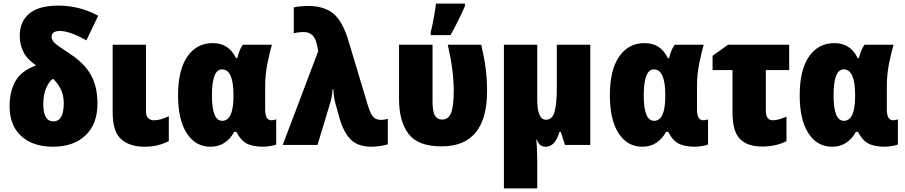

<svg xmlns="http://www.w3.org/2000/svg" viewBox="-20 -800 4997 1060"><path d="M303 -769Q193 -769 141 -724.5Q89 -680 89 -603Q89 -554 109.5 -513Q130 -472 179 -439Q96 -408 64.5 -351Q33 -294 33 -214Q33 -107 97.5 -48.5Q162 10 272 10Q386 10 452 -52.5Q518 -115 518 -228Q518 -322 481.5 -387Q445 -452 363 -505Q298 -547 281.5 -563Q265 -579 265 -597Q265 -629 311 -629Q365 -629 457 -577L522 -713Q419 -769 303 -769ZM273 -365Q298 -342 315 -308.5Q332 -275 332 -231Q332 -130 275 -130Q219 -130 219 -225Q219 -281 236.5 -318Q254 -355 273 -365Z M786 -553H602V-179Q602 -72 649.5 -31Q697 10 777 10Q819 10 852 1.5Q885 -7 912 -21V-158Q886 -147 868.5 -141.5Q851 -136 829 -136Q812 -136 799 -147Q786 -158 786 -185Z M1142 10Q1187 10 1220 -12Q1253 -34 1273 -72H1285Q1307 -27 1340.5 -8.5Q1374 10 1434 10Q1447 10 1473 6Q1499 2 1505 -3V-141Q1490 -136 1479 -136Q1444 -136 1444 -195V-324Q1444 -389 1456.5 -450.5Q1469 -512 1481 -553H1321Q1311 -540 1303 -520.5Q1295 -501 1290 -479H1283Q1244 -562 1154 -562Q1066 -562 1014.5 -488Q963 -414 963 -274Q963 -139 1011 -64.5Q1059 10 1142 10ZM1207 -133Q1150 -133 1150 -273Q1150 -417 1206 -417Q1269 -417 1269 -275V-270Q1269 -133 1207 -133Z M1541 0H1733L1803 -232Q1813 -261 1816 -308H1820Q1821 -292 1823 -272.5Q1825 -253 1831 -232L1854 -149Q1876 -71 1915.5 -30.5Q1955 10 2032 10Q2051 10 2079 6Q2107 2 2121 -3V-144Q2100 -138 2085 -138Q2059 -138 2043 -152Q2027 -166 2011 -218L1904 -574Q1872 -682 1821 -724.5Q1770 -767 1683 -767Q1664 -767 1639.5 -765Q1615 -763 1602 -759V-616Q1627 -623 1657 -623Q1717 -623 1730 -551L1737 -518Z M2418 8Q2669 8 2669 -298Q2669 -364 2661.5 -421.5Q2654 -479 2637 -553H2452Q2485 -412 2485 -300Q2485 -209 2469.5 -174.5Q2454 -140 2422 -140Q2394 -140 2381 -162Q2368 -184 2368 -239V-553H2183V-253Q2183 -131 2235 -61.5Q2287 8 2418 8ZM2358 -606H2467Q2512 -686 2547 -767V-780H2387Q2384 -752 2374.5 -700Q2365 -648 2358 -622Z M3239 -553H3054V-307Q3054 -233 3042.5 -186Q3031 -139 2994 -139Q2946 -139 2946 -251V-553H2762V240H2946V84Q2946 54 2944.5 22.5Q2943 -9 2941 -31H2942Q2952 -10 2962 0Q2972 10 2993 10Q3045 10 3069 -72H3076L3099 0H3239Z M3526 10Q3571 10 3604 -12Q3637 -34 3657 -72H3669Q3691 -27 3724.5 -8.5Q3758 10 3818 10Q3831 10 3857 6Q3883 2 3889 -3V-141Q3874 -136 3863 -136Q3828 -136 3828 -195V-324Q3828 -389 3840.5 -450.5Q3853 -512 3865 -553H3705Q3695 -540 3687 -520.5Q3679 -501 3674 -479H3667Q3628 -562 3538 -562Q3450 -562 3398.5 -488Q3347 -414 3347 -274Q3347 -139 3395 -64.5Q3443 10 3526 10ZM3591 -133Q3534 -133 3534 -273Q3534 -417 3590 -417Q3653 -417 3653 -275V-270Q3653 -133 3591 -133Z M4337 -553H3999L3914 -492V-413H4024V-180Q4024 -74 4065.5 -32.5Q4107 9 4186 9Q4265 9 4322 -21V-156Q4301 -147 4282.5 -141.5Q4264 -136 4246 -136Q4208 -136 4208 -189V-413H4337Z M4574 10Q4619 10 4652 -12Q4685 -34 4705 -72H4717Q4739 -27 4772.5 -8.5Q4806 10 4866 10Q4879 10 4905 6Q4931 2 4937 -3V-141Q4922 -136 4911 -136Q4876 -136 4876 -195V-324Q4876 -389 4888.5 -450.5Q4901 -512 4913 -553H4753Q4743 -540 4735 -520.5Q4727 -501 4722 -479H4715Q4676 -562 4586 -562Q4498 -562 4446.5 -488Q4395 -414 4395 -274Q4395 -139 4443 -64.5Q4491 10 4574 10ZM4639 -133Q4582 -133 4582 -273Q4582 -417 4638 -417Q4701 -417 4701 -275V-270Q4701 -133 4639 -133Z"/></svg>

Font: Noto Sans Display SemiCondensed Black
Style: Regular
Weight: 900
Width: 4
Designer: Monotype Design Team
Foundry: Monotype Imaging Inc.
Version: Version 1.900